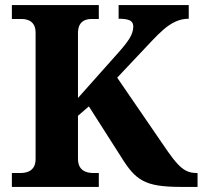

<svg xmlns="http://www.w3.org/2000/svg" viewBox="-20 -734 796 754"><path d="M26.6 0V-54.6H60.8Q77.2 -54.6 90.4 -59.7Q103.6 -64.8 111.7 -76.8Q119.8 -88.8 119.8 -110.6V-604.8Q119.8 -625.4 112.3 -637.3Q104.8 -649.2 92.5 -654.3Q80.2 -659.4 64.4 -659.4H26.6V-714H368V-659.4H339.2Q324 -659.4 312.1 -654.1Q300.2 -648.8 293.2 -636.7Q286.2 -624.6 286.2 -602.6V-349.2L443.8 -526.2Q475.2 -561 489.3 -584.4Q503.4 -607.8 503.4 -629.8Q503.4 -646.8 490.3 -653.6Q477.2 -660.4 445.8 -660.4V-714H721.2V-660.4Q693.6 -660.4 669.4 -649.2Q645.2 -638 622.6 -618.4Q600 -598.8 576.2 -573.2L440.2 -429L638.8 -139.4Q660.6 -108.2 678 -89.6Q695.4 -71 712.5 -62.8Q729.6 -54.6 751.4 -54.6H755.8V0H689Q635.8 0 600.5 -5.7Q565.2 -11.4 540.8 -24.6Q516.4 -37.8 497.2 -59.6Q478 -81.4 457.4 -115L329 -316.2L286.2 -279.4V-111.4Q286.2 -90 294.1 -77.6Q302 -65.2 315.7 -59.9Q329.4 -54.6 345.2 -54.6H368V0Z"/></svg>

Font: Noto Serif Hentaigana ExtraLight
Style: Regular
Weight: 200
Designer: Kazuhiro Yamada
Foundry: nipponia
Version: Version 1.000